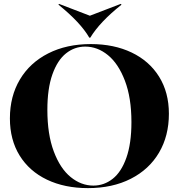

<svg xmlns="http://www.w3.org/2000/svg" viewBox="-20 -954 925 989"><path d="M31 -344Q31 -458 82.5 -544.5Q134 -631 228.5 -679Q323 -727 448 -727Q567 -727 658 -683.5Q749 -640 799.5 -559Q850 -478 850 -368Q850 -254 799 -167.5Q748 -81 653.5 -33Q559 15 433 15Q313 15 222 -28.5Q131 -72 81 -153Q31 -234 31 -344ZM461 2Q516 2 560.5 -33Q605 -68 631 -141.5Q657 -215 657 -325Q657 -450 623.5 -538Q590 -626 536 -670Q482 -714 419 -714Q364 -714 320 -679Q276 -644 250 -571Q224 -498 224 -388Q224 -262 257 -174Q290 -86 344 -42Q398 2 461 2ZM281 -930 284 -934 443 -873 602 -934 606 -930Q494 -841 445 -760H440Q395 -838 281 -930Z"/></svg>

Font: Nyght Serif Bold
Style: Regular
Weight: 700
Designer: Maksym Kobuzan
Version: Version 0.410